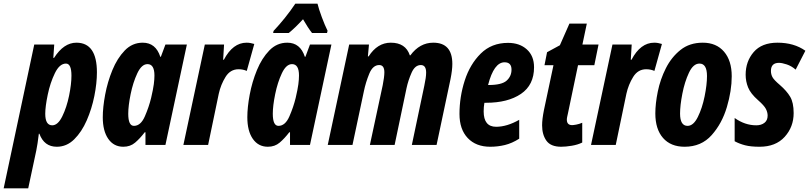

<svg xmlns="http://www.w3.org/2000/svg" viewBox="-79 -791 4416 1048"><path d="M168 -170Q168 -209 181.5 -274Q195 -339 220.5 -391.5Q246 -444 281 -444Q311 -444 311 -378Q311 -332 298 -268.5Q285 -205 261 -156Q237 -107 206 -107Q168 -107 168 -170ZM75 237 119 31Q122 15 126 -9Q130 -33 133 -61H136Q162 10 231 10Q285 10 326 -30.5Q367 -71 394.5 -134Q422 -197 436 -267Q450 -337 450 -396Q450 -558 338 -558Q269 -558 216 -475H212L217 -548H108L-59 237Z M621 -170Q621 -213 634 -277Q647 -341 670.5 -391Q694 -441 726 -441Q764 -441 764 -379Q764 -358 760.5 -331Q757 -304 746 -257Q734 -207 711.5 -155.5Q689 -104 652 -104Q621 -104 621 -170ZM711 -69H715V0H824L941 -548H824L799 -481H796Q771 -558 700 -558Q643 -558 602 -515.5Q561 -473 534.5 -408.5Q508 -344 495 -274.5Q482 -205 482 -151Q482 -76 512 -33Q542 10 594 10Q632 10 658.5 -12.5Q685 -35 711 -69Z M1057 0 1115 -279Q1126 -329 1152 -371Q1178 -413 1223 -413Q1247 -413 1268 -404L1309 -551Q1287 -558 1267 -558Q1192 -558 1143 -465H1139L1144 -548H1039L922 0Z M1497 -611Q1529 -636 1575 -686Q1602 -639 1624 -611H1706L1709 -623Q1694 -653 1677.5 -697.5Q1661 -742 1654 -771H1533Q1507 -732 1476.5 -694Q1446 -656 1414 -622L1412 -611ZM1410 -170Q1410 -213 1423 -277Q1436 -341 1459.5 -391Q1483 -441 1515 -441Q1553 -441 1553 -379Q1553 -358 1549.5 -331Q1546 -304 1535 -257Q1523 -207 1500.5 -155.5Q1478 -104 1441 -104Q1410 -104 1410 -170ZM1500 -69H1504V0H1613L1730 -548H1613L1588 -481H1585Q1560 -558 1489 -558Q1432 -558 1391 -515.5Q1350 -473 1323.5 -408.5Q1297 -344 1284 -274.5Q1271 -205 1271 -151Q1271 -76 1301 -33Q1331 10 1383 10Q1421 10 1447.5 -12.5Q1474 -35 1500 -69Z M1845 0 1907 -292Q1917 -341 1936.5 -388.5Q1956 -436 1991 -436Q2019 -436 2019 -396Q2019 -384 2016.5 -365Q2014 -346 2010 -326L1940 0H2075L2140 -310Q2149 -352 2167.5 -394Q2186 -436 2218 -436Q2247 -436 2247 -395Q2247 -369 2237 -323L2169 0H2304L2380 -359Q2390 -409 2390 -442Q2390 -558 2286 -558Q2212 -558 2161 -489H2158Q2135 -558 2054 -558Q1981 -558 1933 -483H1929L1935 -548H1827L1710 0Z M2755 -34V-137Q2688 -99 2629 -99Q2561 -99 2561 -183Q2561 -207 2565 -230H2574Q2693 -230 2764.5 -278.5Q2836 -327 2836 -424Q2836 -486 2796.5 -521.5Q2757 -557 2694 -557Q2604 -557 2545 -498.5Q2486 -440 2457.5 -351Q2429 -262 2429 -169Q2429 -85 2474 -37.5Q2519 10 2597 10Q2638 10 2677 0.5Q2716 -9 2755 -34ZM2675 -451Q2713 -451 2713 -411Q2713 -375 2686.5 -351Q2660 -327 2588 -327H2585Q2617 -451 2675 -451Z M3099 -13V-121Q3083 -114 3067 -111Q3051 -108 3044 -108Q3015 -108 3015 -138Q3015 -145 3017 -154Q3019 -163 3021 -172L3076 -435H3165L3188 -548H3100L3124 -662H3029L2977 -544L2907 -506L2893 -435H2942L2890 -190Q2880 -140 2880 -107Q2880 -56 2903.5 -23Q2927 10 2984 10Q3009 10 3042 4.5Q3075 -1 3099 -13Z M3282 0 3340 -279Q3351 -329 3377 -371Q3403 -413 3448 -413Q3472 -413 3493 -404L3534 -551Q3512 -558 3492 -558Q3417 -558 3368 -465H3364L3369 -548H3264L3147 0Z M3915 -375Q3915 -460 3873 -509Q3831 -558 3757 -558Q3685 -558 3635.5 -518.5Q3586 -479 3555.5 -418.5Q3525 -358 3511.5 -291.5Q3498 -225 3498 -172Q3498 -86 3540 -38Q3582 10 3658 10Q3749 10 3805.5 -53.5Q3862 -117 3888.5 -206.5Q3915 -296 3915 -375ZM3633 -171Q3633 -215 3645.5 -279.5Q3658 -344 3681.5 -394Q3705 -444 3739 -444Q3780 -444 3780 -376Q3780 -329 3767 -265Q3754 -201 3730 -152.5Q3706 -104 3674 -104Q3633 -104 3633 -171Z M4253 -174Q4253 -231 4234 -263Q4215 -295 4178 -327Q4145 -355 4137 -370.5Q4129 -386 4129 -404Q4129 -448 4173 -448Q4189 -448 4215 -439.5Q4241 -431 4264 -411L4317 -514Q4255 -558 4165 -558Q4079 -558 4035 -507Q3991 -456 3991 -383Q3991 -347 4004.5 -313.5Q4018 -280 4059 -244Q4092 -215 4101.5 -196.5Q4111 -178 4111 -160Q4111 -134 4093.5 -120.5Q4076 -107 4049 -107Q3987 -107 3931 -147V-20Q3957 -6 3988 2Q4019 10 4067 10Q4155 10 4204 -44Q4253 -98 4253 -174Z"/></svg>

Font: Noto Sans UI Condensed ExtraBold
Style: Italic
Weight: 800
Width: 3
Designer: Monotype Design Team
Foundry: Monotype Imaging Inc.
Version: 1.001